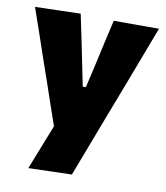

<svg xmlns="http://www.w3.org/2000/svg" viewBox="-80 -573 726 838"><g transform="rotate(10 283.0 -154.0)"><path d="M102 197.5Q121 149 141 98.2Q161 47.5 180.5 -1.5Q164 -49 147.5 -96.8Q131 -144.5 115.5 -190.5L84 -281Q66 -334.5 46.5 -391Q27 -447 8.5 -500.5L210 -506Q220 -457 230 -410.5Q239.5 -364 249.5 -315L274 -194H288L315.5 -314.5Q326 -362 336.2 -407.8Q346.5 -453.5 357.5 -500.5H558Q542.5 -460.5 528.5 -423Q514 -385 497 -340Q479.5 -294.5 456 -232L402 -91.5Q366 4 340.2 71Q314.5 138 294 192Z"/></g></svg>

Font: Heraclito ExtraBold
Style: Regular
Weight: 800
Designer: Kostas Bartsokas (font) & Cristiano Sobral (main changes)
Foundry: Kostas Bartsokas (font) & Cristiano Sobral (main changes)
Version: Version 1.00;July 8, 2020;FontCreator 13.0.0.2655 64-bit